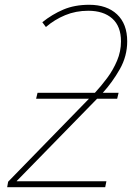

<svg xmlns="http://www.w3.org/2000/svg" viewBox="-20 -783 552 803"><path d="M10 0 14 -23 352 -370H131L137 -395H377Q403 -423 428 -456.5Q453 -490 469.5 -529Q486 -568 486 -610Q486 -673 449.5 -705.5Q413 -738 349 -738Q297 -738 252.5 -719.5Q208 -701 172 -670L157 -690Q198 -723 245 -743Q292 -763 353 -763Q427 -763 469.5 -723Q512 -683 512 -610Q512 -548 481 -493.5Q450 -439 410 -395H476L470 -370H386L50 -26V-25H425L420 0Z"/></svg>

Font: Noto Sans Thin
Style: Italic
Weight: 100
Italic angle: -12°
Designer: Monotype Design Team
Foundry: Monotype Imaging Inc.
Version: Version 2.013; ttfautohint (v1.8.4.7-5d5b)